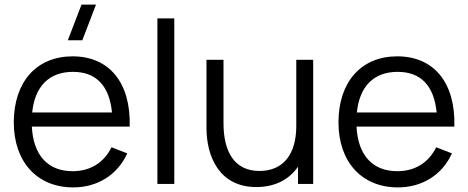

<svg xmlns="http://www.w3.org/2000/svg" viewBox="-20 -800 2036 835"><path d="M275 -625H338L397.5 -780H334.5ZM298.5 15C403 15 490.5 -38.5 533.5 -133L465 -159.5C431.5 -92 372.5 -55.5 295.5 -55.5C188 -55.5 124.5 -125.5 118.5 -249.5H544C549.5 -440 455.5 -555 295.5 -555C139.5 -555 40 -444.5 40 -267.5C40 -96.5 141 15 298.5 15ZM297.5 -487.5C398 -487.5 455.5 -427.5 467 -311H120C131.5 -424.5 193.5 -487.5 297.5 -487.5Z M738 0V-720H664.5V0Z M1094.5 13.5C1172 13.5 1236 -16.5 1276 -75V0H1342V-540H1268.5V-252C1268.5 -130 1212.5 -56.5 1108.5 -56.5C995.5 -56.5 952 -145.5 952 -264.5V-540H878V-243C878 -121.5 932.5 13.5 1094.5 13.5Z M1710.5 15C1815 15 1902.5 -38.5 1945.5 -133L1877 -159.5C1843.5 -92 1784.5 -55.5 1707.5 -55.5C1600 -55.5 1536.5 -125.5 1530.5 -249.5H1956C1961.5 -440 1867.5 -555 1707.5 -555C1551.5 -555 1452 -444.5 1452 -267.5C1452 -96.5 1553 15 1710.5 15ZM1709.5 -487.5C1810 -487.5 1867.5 -427.5 1879 -311H1532C1543.5 -424.5 1605.5 -487.5 1709.5 -487.5Z"/></svg>

Font: Manrope
Style: Regular
Weight: 400
Designer: Mikhail Sharanda
Foundry: Mikhail Sharanda
Version: Version 4.505